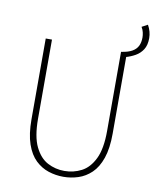

<svg xmlns="http://www.w3.org/2000/svg" viewBox="-91 -887 787 969"><g transform="rotate(10 303.0 -403.0)"><path d="M506 -638 480 -660Q514 -665 534 -676.5Q554 -688 563 -706Q572 -724 572 -750Q572 -761 569 -775Q566 -789 558 -802L588 -818Q597 -802 601.5 -785.5Q606 -769 606 -752Q606 -716 591.5 -693.5Q577 -671 554 -658Q531 -645 506 -638ZM300 12Q261 12 224 0Q187 -12 157 -40.5Q127 -69 109.5 -119.5Q92 -170 92 -246V-660H124V-254Q124 -163 149 -111.5Q174 -60 214 -39Q254 -18 300 -18Q347 -18 387.5 -39Q428 -60 453 -111.5Q478 -163 478 -254V-660H508V-246Q508 -170 490.5 -119.5Q473 -69 443 -40.5Q413 -12 376 0Q339 12 300 12Z"/></g></svg>

Font: Source Code Pro ExtraLight ExtraLight
Style: Regular
Weight: 250
Monospace: yes
Version: Version 1.018;hotconv 1.0.116;makeotfexe 2.5.65601